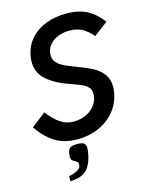

<svg xmlns="http://www.w3.org/2000/svg" viewBox="-141 -820 885 1148"><g transform="rotate(-15 302.0 -246.0)"><path d="M260.5 -98.5Q296.5 -98.5 330 -111.5Q363.5 -124.5 387 -150.5Q410.5 -176.5 416 -213Q417.5 -221.5 417.5 -228.5Q417.5 -252.5 404.5 -268Q391.5 -283.5 371.2 -293Q351 -302.5 313 -316Q299 -321 283.8 -326.5Q268.5 -332 256 -337.5Q188.5 -366 149 -406Q109.5 -446 109.5 -508.5Q109.5 -527 113 -546Q124.5 -606.5 162.5 -649Q200.5 -691.5 257.5 -713Q314.5 -734.5 383.5 -734.5Q437 -734.5 476.5 -721.8Q516 -709 545.8 -685.2Q575.5 -661.5 604 -625L517 -559.5Q487.5 -595 454.2 -613Q421 -631 375.5 -631Q338.5 -631 307 -619Q275.5 -607 255 -584.5Q234.5 -562 230 -531Q229 -522 229 -518Q229 -491 246.5 -471.8Q264 -452.5 290.8 -439.8Q317.5 -427 362.5 -410.5Q420.5 -388.5 456 -370.2Q491.5 -352 516.8 -319.8Q542 -287.5 542 -238.5Q542 -223.5 539 -206Q528.5 -142 489.2 -93.2Q450 -44.5 389.5 -17.5Q329 9.5 257 9.5Q172 9.5 115.5 -27.2Q59 -64 15.5 -128.5L104.5 -197.5Q144 -146.5 180.8 -122.5Q217.5 -98.5 260.5 -98.5ZM203 191Q213 185 217.8 179.2Q222.5 173.5 224.5 163.5Q225.5 158.5 225.5 156Q225.5 145.5 215.5 137.5L205 131Q194 125.5 188.5 119Q183 112.5 183 97L184 83.5Q186.5 64 193.2 53.8Q200 43.5 211.5 39.8Q223 36 242.5 36Q274 36 286 44.8Q298 53.5 298 74Q298 83.5 296.5 94.5Q290.5 138 275.5 170Q262 198 244.5 211.5Q224.5 228 198.5 234Q166 241 148 241L150 208.5Q174 206.5 203 191Z"/></g></svg>

Font: JuliaMono SemiBold
Style: Italic
Weight: 600
Italic angle: -9°
Monospace: yes
Designer: cormullion
Foundry: corm
Version: Version 0.056; ttfautohint (v1.8.4)